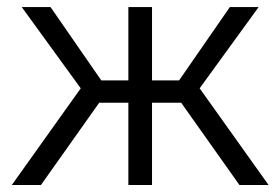

<svg xmlns="http://www.w3.org/2000/svg" viewBox="-20 -527 799 547"><path d="M42 -506.8H124L268.6 -297.9H345.7V-506.8H413.1V-297.9H490.2L634.8 -506.8H716.8L548.8 -275.4L745.1 0H662.1L496.1 -234.4H413.1V0H345.7V-234.4H262.7L96.7 0H13.7L210 -275.4Z"/></svg>

Font: Dinish
Style: Regular
Weight: 400
Designer: Bert Driehuis
Foundry: Playbeing
Version: Version 3.006; git-39231f3c-release